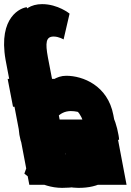

<svg xmlns="http://www.w3.org/2000/svg" viewBox="-89 -895 633 930"><path d="M254 -357C299 -357 330 -336 330 -336L360 -454C360 -454 301 -502 204 -502C77 -502 -19 -386 5 -242C29 -99 164 15 291 15C388 15 429 -31 429 -31L356 -152C356 -152 330 -130 285 -130C228 -130 174 -180 165 -244C156 -307 197 -357 254 -357Z M53 0H204L149 -290C139 -341 175 -390 220 -390C269 -390 308 -341 318 -290L373 0H524L460 -338C433 -481 312 -528 232 -528C184 -528 146 -499 119 -459H117L41 -860C15 -858 -99 -816 -62 -605Z M486 -218C486 -224 484 -234 483 -241C453 -414 336 -502 203 -502C70 -502 -18 -386 6 -243C30 -101 157 15 290 15C387 15 461 -22 492 -119L375 -175C343 -135 323 -126 274 -126C236 -126 176 -150 168 -218ZM154 -316C152 -357 177 -387 229 -387C273 -387 309 -363 321 -316Z M11 -513H-52L-26 -378H37L108 0C174 0 256 -10 222 -200L188 -378H289L263 -513H163L143 -617C130 -688 133 -718 171 -718C196 -718 219 -704 219 -704L248 -829C248 -829 192 -875 115 -875C6 -875 -37 -772 -9 -622Z M488 -218C488 -224 486 -234 485 -241C455 -414 338 -502 205 -502C72 -502 -16 -386 8 -243C32 -101 159 15 292 15C389 15 463 -22 494 -119L377 -175C345 -135 325 -126 276 -126C238 -126 178 -150 170 -218ZM156 -316C154 -357 179 -387 231 -387C275 -387 311 -363 323 -316Z M178 -502C63 -502 -5 -446 11 -348C23 -276 72 -241 121 -216C175 -188 223 -186 229 -151C234 -119 209 -116 188 -116C139 -116 71 -170 71 -170L29 -54C29 -54 106 15 212 15C302 15 416 -7 393 -149C377 -248 296 -283 235 -303C195 -316 163 -324 159 -349C155 -372 169 -378 202 -378C248 -378 303 -349 303 -349L333 -462C333 -462 263 -502 178 -502Z"/></svg>

Font: Poland Can Into
Style: Bold
Weight: 700
Foundry: Cannot Into Space Fonts
Version: Version 0.99